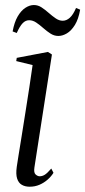

<svg xmlns="http://www.w3.org/2000/svg" viewBox="-20 -714 331 745"><path d="M95 10.5Q77.5 10.5 64.8 3.2Q52 -4 46.5 -21Q41 -38 45 -66.5Q46.5 -77 51.5 -108.5Q56.5 -140 63.8 -184.5Q71 -229 78.8 -278.8Q86.5 -328.5 94 -376.2Q101.5 -424 106.5 -461.5L43 -477L45 -489.5L166 -512.5L181.5 -502.5L113.5 -64Q110.5 -44 118.2 -37Q126 -30 134 -30Q144 -30 153.5 -35.8Q163 -41.5 179 -60L187.5 -43.5Q178.5 -29 164.5 -16.8Q150.5 -4.5 133 3Q115.5 10.5 95 10.5ZM29 -592Q35.5 -627.5 48.5 -650Q61.5 -672.5 78.2 -683.5Q95 -694.5 111.5 -694.5Q127.5 -694.5 141.5 -685.2Q155.5 -676 169 -664Q182.5 -652 196 -642.8Q209.5 -633.5 223.5 -633.5Q238 -633.5 251 -645.2Q264 -657 275 -683L291 -676.5Q284.5 -639.5 270.5 -617Q256.5 -594.5 239.5 -584.5Q222.5 -574.5 206.5 -574.5Q190 -574.5 175.8 -583.8Q161.5 -593 148 -605Q134.5 -617 121 -626.2Q107.5 -635.5 93 -635.5Q79 -635.5 67.8 -623.8Q56.5 -612 45 -586Z"/></svg>

Font: Merriweather 144pt Light
Style: Italic
Weight: 300
Italic angle: -7.8°
Version: Version 2.101